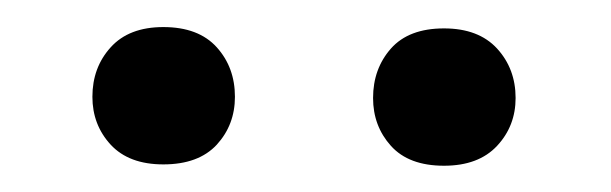

<svg xmlns="http://www.w3.org/2000/svg" viewBox="-20 -742 458 144"><path d="M49.3 -669.4Q49.3 -691.4 63 -706.5Q76.7 -721.7 102.5 -721.7Q128.9 -721.7 142.6 -706.5Q156.2 -691.4 156.2 -669.4Q156.2 -648.4 142.6 -633.5Q128.9 -618.7 102.5 -618.7Q76.7 -618.7 63 -633.5Q49.3 -648.4 49.3 -669.4ZM259.8 -668.5Q259.8 -690.4 273.2 -705.6Q286.6 -720.7 313 -720.7Q338.9 -720.7 352.8 -705.6Q366.7 -690.4 366.7 -668.5Q366.7 -647.5 352.8 -632.6Q338.9 -617.7 313 -617.7Q286.6 -617.7 273.2 -632.6Q259.8 -647.5 259.8 -668.5Z"/></svg>

Font: Vazirmatn RD FD
Style: Regular
Weight: 400
Designer: Saber Rastikerdar
Foundry: Saber Rastikerdar
Version: Version 33.003